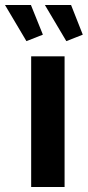

<svg xmlns="http://www.w3.org/2000/svg" viewBox="-64 -750 352 770"><path d="M108 -611 60 -730H-44L42 -585ZM268 -611 221 -730H116L202 -585ZM195 -524H61V0H195Z"/></svg>

Font: RT Raleway Bold
Style: Regular
Weight: 400
Designer: Matt McInerney, Pablo Impallari, Rodrigo Fuenzalida — Edited by Milan Moffatt in April 2016
Foundry: Matt McInerney, Pablo Impallari, Rodrigo Fuenzalida — Edited by Milan Moffatt in April 2016
Version: Version 3.001